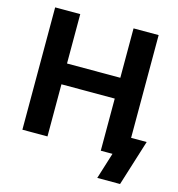

<svg xmlns="http://www.w3.org/2000/svg" viewBox="-126 -838 1025 1103"><g transform="rotate(15 387.0 -286.0)"><path d="M65.7 0V-727.5H214.9V-433.7H531.9V-727.5H681.1V0H531.9V-310H214.9V0ZM552.8 156.2 601.5 0H561.6V-116.4H773.7L688.4 156.2Z"/></g></svg>

Font: Adwaita Sans
Style: Regular
Weight: 400
Designer: Rasmus Andersson
Foundry: rsms
Version: Version 4.001;git-9221beed3